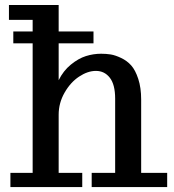

<svg xmlns="http://www.w3.org/2000/svg" viewBox="-20 -755 702 775"><path d="M549.8 -353V-57.1H654.8V0H350.1V-57.1H444.8V-356.9Q444.8 -413.6 423.3 -441.2Q401.9 -468.8 367.2 -468.8Q334 -468.8 299.3 -445.8Q264.6 -422.9 240.7 -381.1Q216.8 -339.4 216.8 -292V-57.1H312V0H22V-57.1H111.8V-580.1H33.7V-627.9H111.8V-674.8H16.1V-734.9H216.8V-627.9H357.4V-580.1H216.8V-431.2Q235.4 -469.2 265.9 -494.1Q296.4 -519 326.7 -528.6Q356.9 -538.1 388.2 -538.1Q408.7 -538.1 427 -535.2Q445.3 -532.2 469 -521Q492.7 -509.8 509.5 -491Q526.4 -472.2 538.1 -436.5Q549.8 -400.9 549.8 -353Z"/></svg>

Font: Trocchi
Style: Regular
Weight: 400
Designer: vernon adams
Version: Version 1.0; ttfautohint (v0.8) -l 6 -r 50 -G 100